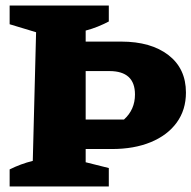

<svg xmlns="http://www.w3.org/2000/svg" viewBox="-20 -677 695 697"><path d="M15 0V-62Q55 -82 99 -93L111 -560L15 -589V-657H375V-599Q356 -589 335 -580.5Q314 -572 291 -566V-526H420Q528 -526 591.5 -477Q655 -428 655 -341Q655 -278 621.5 -232Q588 -186 527.5 -161Q467 -136 386 -136H291V-88L375 -67V0ZM377 -419H291V-243H430Q470 -279 470 -334Q470 -419 377 -419Z"/></svg>

Font: Piazzolla ExtraBold
Style: Regular
Weight: 800
Designer: Juan Pablo del Peral
Foundry: Huerta Tipografica
Version: Version 1.330